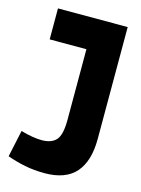

<svg xmlns="http://www.w3.org/2000/svg" viewBox="-110 -764 616 838"><g transform="rotate(15 198.5 -345.0)"><path d="M5 -21 31 -142Q58 -134 82.5 -130Q107 -126 126 -126Q170 -126 191 -149.5Q212 -173 212 -240V-560H46V-700H361V-195Q361 -94 315.5 -42Q270 10 175 10Q128 10 85.5 1.5Q43 -7 5 -21Z"/></g></svg>

Font: Georama SemiCondensed
Style: Bold
Weight: 700
Width: 4
Designer: Jean-Baptiste Levee
Foundry: Production Type
Version: Version 1.000